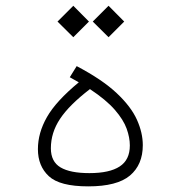

<svg xmlns="http://www.w3.org/2000/svg" viewBox="-20 -644 626 665"><path d="M285.6 1.5Q187 1.5 149.2 -33.7Q111.3 -68.8 111.3 -127.4Q111.3 -183.6 142.6 -238.5Q173.8 -293.5 252.9 -358.9Q238.3 -367.7 221.7 -376.5L245.6 -415Q334.5 -368.2 384.3 -321.3Q434.1 -274.4 454.3 -229.2Q474.6 -184.1 474.6 -141.1Q474.6 -73.7 430.2 -36.1Q385.7 1.5 285.6 1.5ZM291.5 -335.4Q219.7 -280.3 188 -232.4Q156.2 -184.6 156.2 -130.4Q156.2 -84 189.7 -64.2Q223.1 -44.4 289.6 -44.4Q359.4 -44.4 394.5 -67.4Q429.7 -90.3 429.7 -140.1Q429.7 -167.5 418.7 -198.2Q407.7 -229 377.9 -263.4Q348.1 -297.9 291.5 -335.4ZM356 -515.1 301.3 -569.3 356 -624 410.2 -569.3ZM233.9 -515.1 179.2 -569.3 233.9 -624 288.1 -569.3Z"/></svg>

Font: Cascadia Mono NF ExtraLight
Style: Regular
Weight: 200
Monospace: yes
Designer: Aaron Bell
Foundry: Saja Typeworks
Version: Version 2404.023; ttfautohint (v1.8.4)